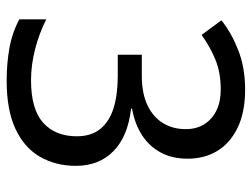

<svg xmlns="http://www.w3.org/2000/svg" viewBox="-112 -652 774 591"><g transform="rotate(90 275.5 -357.0)"><path d="M229 10Q176 10 128.5 1.5Q81 -7 40 -29V-112Q83 -90 132 -77.5Q181 -65 227 -65Q317 -65 358.5 -102.5Q400 -140 400 -206Q400 -250 377.5 -278Q355 -306 313.5 -319Q272 -332 214 -332H149V-406H214Q267 -406 303.5 -423Q340 -440 359 -470.5Q378 -501 378 -541Q378 -575 362.5 -599Q347 -623 320 -636Q293 -649 256 -649Q204 -649 164 -632.5Q124 -616 88 -590L43 -651Q80 -681 134 -702.5Q188 -724 256 -724Q326 -724 373.5 -701Q421 -678 445 -638.5Q469 -599 469 -547Q469 -499 449.5 -463.5Q430 -428 395.5 -406Q361 -384 315 -376V-373Q401 -363 446 -318.5Q491 -274 491 -203Q491 -141 463 -92.5Q435 -44 377 -17Q319 10 229 10Z"/></g></svg>

Font: oriya15
Style: Book
Weight: 400
Designer: Jelle Bosma - Monotype Design Team
Foundry: Monotype Imaging Inc.
Version: Version 2.003